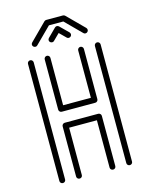

<svg xmlns="http://www.w3.org/2000/svg" viewBox="-132 -992 847 1077"><g transform="rotate(-15 291.5 -454.0)"><path d="M97.2 0Q90.3 0 85.4 -4.6Q80.6 -9.3 80.6 -16.1V-696.3Q80.6 -703.1 85.4 -708Q90.3 -712.9 97.2 -712.9Q104 -712.9 108.9 -708Q113.8 -703.1 113.8 -696.3V-16.1Q113.8 -9.3 108.9 -4.6Q104 0 97.2 0ZM388.7 -388.2H194.3Q187.5 -388.2 182.6 -393.1Q177.7 -397.9 177.7 -404.8V-696.3Q177.7 -703.1 182.6 -708Q187.5 -712.9 194.3 -712.9Q201.2 -712.9 206.1 -708Q210.9 -703.1 210.9 -696.3V-421.4H372.1V-696.3Q372.1 -703.1 377 -708Q381.8 -712.9 388.7 -712.9Q395.5 -712.9 400.4 -708Q405.3 -703.1 405.3 -696.3V-404.8Q405.3 -397.9 400.4 -393.1Q395.5 -388.2 388.7 -388.2ZM485.8 0Q479 0 474.1 -4.6Q469.2 -9.3 469.2 -16.1V-696.3Q469.2 -703.1 474.1 -708Q479 -712.9 485.8 -712.9Q492.7 -712.9 497.6 -708Q502.4 -703.1 502.4 -696.3V-16.1Q502.4 -9.3 497.6 -4.6Q492.7 0 485.8 0ZM388.7 0Q381.8 0 377 -4.6Q372.1 -9.3 372.1 -16.1V-291H210.9V-16.1Q210.9 -9.3 206.1 -4.6Q201.2 0 194.3 0Q187.5 0 182.6 -4.6Q177.7 -9.3 177.7 -16.1V-307.6Q177.7 -314.5 182.6 -319.3Q187.5 -324.2 194.3 -324.2H388.7Q395.5 -324.2 400.4 -319.3Q405.3 -314.5 405.3 -307.6V-16.1Q405.3 -9.3 400.4 -4.6Q395.5 0 388.7 0ZM340.3 -778.3H338.9Q333 -778.3 328.6 -782.7L291.5 -819.3L254.4 -782.7Q250 -778.3 244.1 -778.3Q236.3 -778.3 231.4 -783.2Q226.6 -788.1 226.6 -794.4Q226.6 -800.8 231.4 -806.2L279.8 -854.5Q285.2 -859.4 291.5 -859.4Q297.9 -859.4 303.2 -854.5L352.1 -806.2Q356.4 -800.8 356.4 -794.4Q356.4 -788.1 351.6 -783.2Q346.7 -778.3 340.3 -778.3ZM437.5 -778.3H436Q430.2 -778.3 425.8 -782.7L333.5 -875H250L157.2 -782.7Q152.8 -778.3 147 -778.3Q139.2 -778.3 134.3 -783.2Q129.4 -788.1 129.4 -794.4Q129.4 -800.8 134.3 -806.2L231.4 -903.3Q236.3 -908.2 243.2 -908.2H340.3Q346.7 -908.2 352.1 -903.3L449.2 -806.2Q453.6 -800.8 453.6 -794.4Q453.6 -788.1 448.7 -783.2Q443.8 -778.3 437.5 -778.3Z"/></g></svg>

Font: Neon Sans
Style: Regular
Weight: 400
Designer: GGBot
Version: 0.80